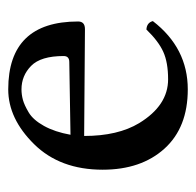

<svg xmlns="http://www.w3.org/2000/svg" viewBox="-25 -462 487 478"><g transform="rotate(-90 219.0 -223.5)"><path d="M122 -292 303 -295Q318 -295 318 -309Q318 -366 293.5 -390Q269 -414 235 -414Q222 -414 209 -410.5Q196 -407 177.5 -396Q159 -385 144 -358Q129 -331 122 -292ZM235 0Q140 0 87.5 -58Q35 -116 35 -212Q35 -318 98.5 -382.5Q162 -447 235 -447Q404 -447 404 -273Q404 -256 385 -256L119 -258Q119 -174 151 -121Q195 -49 260 -49Q302 -49 328.5 -61Q355 -73 384 -103Q401 -102 405 -87Q338 0 235 0Z"/></g></svg>

Font: Ponomar Unicode TT
Style: Regular
Weight: 400
Designer: Vladislav V. Dorosh, Yuri A.W. Shardt, Nikita Simmons, Aleksandr Andreev
Foundry: Ponomar Project
Version: 1.1